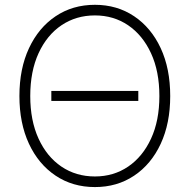

<svg xmlns="http://www.w3.org/2000/svg" viewBox="-20 -757 777 787"><path d="M546.9 -384.3V-343.3H190.4V-384.3ZM369.1 9.8Q277.8 9.8 207.8 -37.1Q137.7 -84 98.6 -168Q59.6 -252 59.6 -363.3Q59.6 -475.6 98.9 -559.6Q138.2 -643.6 208 -690.4Q277.8 -737.3 369.1 -737.3Q460 -737.3 529.8 -690.4Q599.6 -643.6 638.7 -559.6Q677.7 -475.6 677.7 -363.3Q677.7 -251.5 638.7 -167.5Q599.6 -83.5 529.8 -36.9Q460 9.8 369.1 9.8ZM369.1 -33.7Q445.8 -33.7 505.4 -74.2Q564.9 -114.7 599.1 -188.7Q633.3 -262.7 633.3 -363.3Q633.3 -464.4 599.1 -538.6Q564.9 -612.8 505.4 -653.3Q445.8 -693.8 369.1 -693.8Q292 -693.8 232.2 -653.6Q172.4 -613.3 138.2 -539.1Q104 -464.8 104 -363.3Q104 -263.2 137.9 -189Q171.9 -114.7 231.7 -74.2Q291.5 -33.7 369.1 -33.7Z"/></svg>

Font: Inter 20pt ExtraLight
Style: Regular
Weight: 250
Version: Version 4.001;git-66647c0bb